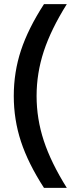

<svg xmlns="http://www.w3.org/2000/svg" viewBox="-20 -721 360 934"><path d="M305 -701Q228 -578 193 -471.5Q158 -365 158 -254Q158 -143 193 -36.5Q228 70 305 193H194Q117 74 82 -32.5Q47 -139 47 -254Q47 -370 82 -476Q117 -582 194 -701Z"/></svg>

Font: LT Superior Semi-bold
Style: Regular
Weight: 600
Designer: Daniel Lyons
Foundry: LyonsType
Version: Version 1.0